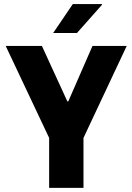

<svg xmlns="http://www.w3.org/2000/svg" viewBox="-20 -908 640 928"><path d="M217.5 0V-241.5L7.5 -686H182.5L305.5 -418H310L427 -686H592.5L383.5 -241.5V0ZM237 -748.5 332 -888.5H472.5L473.5 -885.5L352 -748.5Z"/></svg>

Font: Chivo Mono Medium
Style: Regular
Weight: 500
Monospace: yes
Designer: Hector Gatti
Foundry: Omnibus-Type
Version: Version 1.008